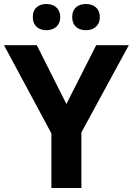

<svg xmlns="http://www.w3.org/2000/svg" viewBox="-20 -1006 664 960"><path d="M144 -920C144 -876 174 -855 212 -855C249 -855 281 -876 281 -920C281 -966 249 -986 212 -986C174 -986 144 -966 144 -920ZM341 -920C341 -876 371 -855 410 -855C447 -855 479 -876 479 -920C479 -966 447 -986 410 -986C371 -986 341 -966 341 -920ZM312 -486 164 -780H0L237 -339V-66H387V-344L624 -780H461Z"/></svg>

Font: Noto Sans Malayalam UI
Style: Bold
Weight: 700
Designer: Jelle Bosma - Monotype Design Team
Foundry: Monotype Imaging Inc.
Version: Version 2.104